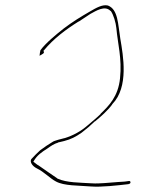

<svg xmlns="http://www.w3.org/2000/svg" viewBox="-20 -632 571 731"><path d="M132 -431C131 -426 131 -422 131 -419L134 -422H135C149 -431 148 -429 146 -438L145 -439L147 -440C184 -485 231 -520 279 -550H280C294 -559 310 -570 324 -579C346 -591 379 -612 400 -591H401V-590H402C412 -576 421 -546 423 -525C428 -467 445 -409 437 -334C430 -264 394 -229 363 -199V-198C349 -184 329 -168 314 -155C288 -132 258 -116 226 -106H225L202 -100C193 -97 184 -95 179 -91L157 -77C150 -72 141 -66 133 -60C123 -51 110 -38 99 -26C93 -16 102 0 120 9C149 23 170 47 193 59C224 76 278 74 327 78C366 81 427 74 470 69V68H471C472 68 476 68 477 62C477 61 476 57 472 57C461 59 451 60 429 61C397 63 359 68 330 66C284 63 234 64 199 48H198V47C175 32 152 15 127 -2C120 -5 114 -12 107 -16L108 -18C121 -41 139 -53 161 -67C175 -77 185 -84 201 -89L202 -90H203L224 -95C251 -102 268 -111 291 -127L317 -148C325 -155 333 -163 341 -170H342C364 -188 390 -211 407 -234V-235L408 -236C471 -301 449 -420 438 -485C429 -540 430 -596 391 -611C370 -616 346 -602 322 -588C289 -569 256 -549 222 -523C193 -500 155 -469 134 -441ZM408 -236Z"/></svg>

Font: Stray Cat
Style: HlCnObl
Weight: 100
Version: Version 1.0